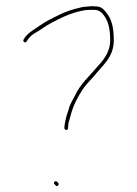

<svg xmlns="http://www.w3.org/2000/svg" viewBox="-20 -649 455 637"><path d="M161 -37.6C161.1 -37.5 161.2 -37.4 161.3 -37.3C168.1 -30.5 168.2 -29.8 172.2 -33.8C176.4 -38 175.6 -39.8 169.7 -45.7C166.3 -49.1 163.3 -48.3 160.9 -45.8C158.4 -43.2 157.9 -40.4 161 -37.6ZM68.5 -511.8C76.1 -525 87.5 -535.6 101.5 -542.6C116.7 -551.1 129.6 -562.1 149.5 -572.6C183.9 -590.8 217.5 -607.9 262.8 -615.4C263.1 -615.4 263.6 -615.5 264 -615.5C267.6 -615.5 274.2 -615.8 283.5 -616.5C283.6 -616.5 283.8 -616.5 284 -616.5C302.6 -616.5 310.3 -614.7 321.7 -601.9C340 -579.6 345.5 -552 345.5 -516C345.5 -474.1 320.7 -447 301.6 -426.1C276.2 -396 245.9 -369.2 229.8 -333.8C219.9 -314.1 211.6 -303.8 207.3 -284.4C207.3 -284.1 207.1 -283.7 207 -283.4C201 -267.4 197.5 -253.2 194.5 -235.3L193.5 -224.7C193.7 -220 196.7 -217.8 200.2 -217.9C202.7 -218.1 204.7 -219 205.6 -223L206.5 -233.7C207.2 -240.8 207.8 -244.8 209.9 -250.5L213.8 -263.9C222 -297.1 236.4 -324.4 252.6 -349.9C261.1 -364.1 282.1 -385.5 292.2 -396.8C320 -432.2 357.5 -458.8 357.5 -515C357.5 -557.7 350.7 -586.5 331.2 -609.2C317.9 -625.6 310.8 -628.5 283 -628.5C262.1 -628.5 283.7 -628.5 283.5 -628.5C274.3 -627.9 267.4 -627.2 263.1 -626.6C262.8 -626.5 262.3 -626.5 262 -626.5C257.6 -626.5 252.3 -625.7 246.2 -623.8C246 -623.8 245.7 -623.7 245.5 -623.6C220.4 -618.6 194.5 -608.8 173.4 -598.3L143.5 -583.4C132 -577 121.7 -570.8 114.3 -565.8C90.7 -548.7 71 -540.1 58.5 -518.3C56 -513.9 57.7 -510.9 60.7 -509.3C63.4 -507.8 66.1 -507.7 68.5 -511.8Z"/></svg>

Font: Take Off
Style: Hairball
Weight: 400
Foundry: Cannot Into Space Fonts
Version: Version 0.89